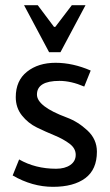

<svg xmlns="http://www.w3.org/2000/svg" viewBox="-20 -711 424 743"><path d="M194 -607 258 -691H311L214 -509H170L73 -691H126L189 -607ZM306 -376Q255 -398 210 -398Q123 -398 123 -345Q123 -299 239 -256Q282 -240 318.5 -206Q355 -172 355 -124Q355 -55 310 -21.5Q265 12 185 12Q105 12 29 -32L54 -94Q117 -58 197 -58Q231 -58 252 -72.5Q273 -87 273 -112Q273 -137 249 -155Q225 -173 191 -187Q157 -201 123 -217.5Q89 -234 65 -264Q41 -294 41 -335Q41 -399 84.5 -433.5Q128 -468 195 -468Q262 -468 331 -438Z"/></svg>

Font: Average Sans
Style: Regular
Weight: 400
Designer: Eduardo Rodriguez Tunni
Foundry: Eduardo Rodriguez Tunni
Version: Version 1.002